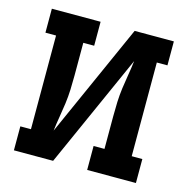

<svg xmlns="http://www.w3.org/2000/svg" viewBox="-83 -600 667 681"><g transform="rotate(15 250.0 -260.0)"><path d="M26 0V-88H65V-432H26V-520H205V-432H165V-312Q165 -286 164 -260Q163 -234 159.5 -208Q156 -182 151.5 -156Q147 -130 144 -104L330 -520H474V-432H435V-88H474V0H295V-88H335V-208Q335 -234 336 -260Q337 -286 340.5 -312Q344 -338 348.5 -364Q353 -390 356 -416L170 0Z"/></g></svg>

Font: Iosevka Curly Slab Semibold
Style: Regular
Weight: 600
Monospace: yes
Designer: Belleve Invis
Foundry: Belleve Invis
Version: Version 22.1.2; ttfautohint (v1.8.4)